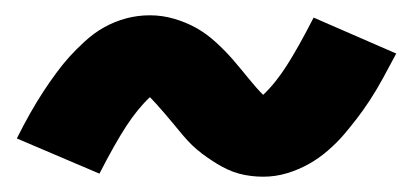

<svg xmlns="http://www.w3.org/2000/svg" viewBox="-20 -422 540 251"><path d="M324 -191Q316 -191 308 -192Q300 -193 292.5 -195Q285 -197 277.5 -200.5Q270 -204 263.5 -208Q257 -212 250.5 -216.5Q244 -221 237.5 -226.5Q231 -232 225.5 -238Q220 -244 215.5 -249.5Q211 -255 206 -261Q201 -267 195 -274Q189 -281 184 -286.5Q179 -292 176 -295Q160 -280 145 -257Q130 -234 110 -195L2 -241Q11 -259 19.5 -274Q28 -289 36.5 -302Q45 -315 53.5 -326.5Q62 -338 70.5 -347.5Q79 -357 91 -368Q103 -379 116.5 -386.5Q130 -394 145 -398Q160 -402 176 -402Q192 -402 207.5 -397.5Q223 -393 236.5 -385.5Q250 -378 262.5 -366.5Q275 -355 284.5 -344Q294 -333 304.5 -320Q315 -307 324 -298Q340 -313 355 -336.5Q370 -360 390 -399L498 -352Q489 -335 480.5 -319.5Q472 -304 463.5 -291Q455 -278 446.5 -267Q438 -256 429.5 -246Q421 -236 409 -225.5Q397 -215 383.5 -207.5Q370 -200 355 -195.5Q340 -191 324 -191Z"/></svg>

Font: Iosevka SS04 Heavy
Style: Regular
Weight: 900
Monospace: yes
Designer: Belleve Invis
Foundry: Belleve Invis
Version: Version 19.0.0; ttfautohint (v1.8.4)